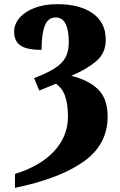

<svg xmlns="http://www.w3.org/2000/svg" viewBox="-20 -744 578 924"><path d="M52 93Q173 56 240 -16Q307 -88 307 -182Q307 -242 293.5 -281Q280 -320 249 -341L169 -308L144 -368Q209 -393 244.5 -416Q280 -439 295.5 -468Q311 -497 311 -541Q311 -660 248 -660Q211 -660 195.5 -620Q180 -580 180 -504Q109 -504 78.5 -525Q48 -546 48 -592Q48 -628 74.5 -658.5Q101 -689 148 -706.5Q195 -724 256 -724Q363 -724 426 -680Q489 -636 489 -552Q489 -488 442.5 -449Q396 -410 323 -379Q403 -360 450.5 -315.5Q498 -271 498 -182Q498 -48 382 34Q266 116 52 160Z"/></svg>

Font: Noto Serif CondBlack
Style: Regular
Weight: 900
Width: 3
Designer: Monotype Design Team
Foundry: Monotype Imaging Inc.
Version: Version 1.001